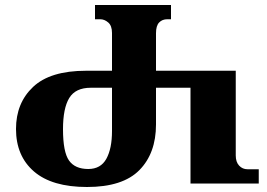

<svg xmlns="http://www.w3.org/2000/svg" viewBox="-20 -734 1069 768"><path d="M328 14Q188 14 116 -48Q44 -110 44 -218Q44 -322 112.5 -386.5Q181 -451 324 -451H428V-602Q428 -631 413 -644Q398 -657 381 -657H360V-714H664V-657H649Q629 -657 616.5 -644Q604 -631 604 -601V-451H923V-112Q923 -86 936.5 -71.5Q950 -57 970 -57H1015V0H742V-383H604V-236Q604 -121 537.5 -53.5Q471 14 328 14ZM333 -58Q383 -58 405.5 -99Q428 -140 428 -210V-383H343Q282 -383 257 -342Q232 -301 232 -217Q232 -126 256 -92Q280 -58 333 -58Z"/></svg>

Font: Noto Serif Georgian ExtraBold
Style: Regular
Weight: 800
Designer: Monotype Design Team, Akaki Razmadze
Foundry: Google LLC
Version: Version 2.003; ttfautohint (v1.8.4.7-5d5b)